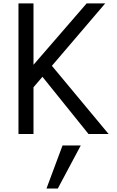

<svg xmlns="http://www.w3.org/2000/svg" viewBox="-20 -751 675 1111"><path d="M86.9 24.4V-731.4H173.8V-376L481.4 -731.4H588.9L280.3 -370.1L608.4 24.4H492.2L225.6 -306.6L173.8 -246.1V24.4ZM249 339.8 341.8 90.8H447.3L314.5 339.8Z"/></svg>

Font: GenEi M Gothic v2 Regular
Style: Regular
Weight: 400
Version: Version 2.0